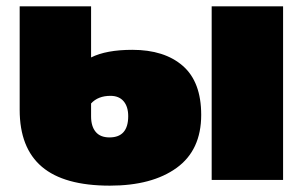

<svg xmlns="http://www.w3.org/2000/svg" viewBox="-20 -567 965 605"><path d="M42 -221V-547H267V-386Q315 -410 397 -410Q498 -410 556 -359.5Q614 -309 614 -205Q614 -94 536.5 -38Q459 18 326 18Q182 18 112 -41.5Q42 -101 42 -221ZM647 -547H872V0H647ZM384 -201Q384 -231 369.5 -248Q355 -265 328 -265Q289 -265 267 -241V-200Q267 -169 281.5 -151.5Q296 -134 325 -134Q384 -134 384 -201Z"/></svg>

Font: Montserrat Alternates Black
Style: Regular
Weight: 900
Designer: Julieta Ulanovsky
Foundry: Julieta Ulanovsky
Version: Version 7.200